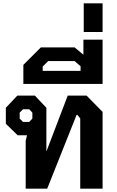

<svg xmlns="http://www.w3.org/2000/svg" viewBox="-20 -1131 700 1151"><path d="M134 -287 142 -320H86L15 -389V-485L84 -558H189L258 -485V-225H259L386 -558H499L595 -460V0H461V-421L444 -442H439L263 0H134ZM155 -400 174 -420V-456L155 -476H118L98 -456V-420L118 -400Z M595 -893V-628H120V-742L225 -847H427L480 -803V-893ZM463 -734 427 -765H269L236 -732V-706H463Z M482 -1111H595V-939H482Z"/></svg>

Font: Chakra Petch
Style: Bold
Weight: 700
Designer: Katatrad Aksorn Co.,Ltd.
Foundry: Cadson Demak Co.,Ltd.
Version: Version 1.000; ttfautohint (v1.6)